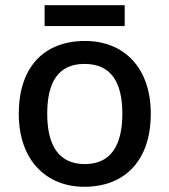

<svg xmlns="http://www.w3.org/2000/svg" viewBox="-20 -706 649 736"><path d="M458 -686H151V-606H458ZM558 -270C558 -449 453 -549 306 -549C149 -549 52 -449 52 -270C52 -91 158 10 303 10C459 10 558 -91 558 -270ZM161 -270C161 -392 204 -461 304 -461C405 -461 449 -392 449 -270C449 -149 405 -77 305 -77C205 -77 161 -149 161 -270Z"/></svg>

Font: Noto Sans Bassa Vah Medium
Style: Regular
Weight: 500
Designer: Monotype Design Team
Foundry: Monotype Imaging Inc.
Version: Version 2.002